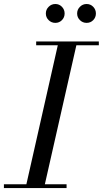

<svg xmlns="http://www.w3.org/2000/svg" viewBox="-60 -962 526 982"><path d="M70.5 0 240 -750H335L165 0ZM-40 0V-19.5H280.5V0ZM125 -730.5V-750H445.5V-730.5ZM383 -845Q363 -845 348.8 -859Q334.5 -873 334.5 -893Q334.5 -913 348.8 -927.2Q363 -941.5 383 -941.5Q403 -941.5 416.8 -927.2Q430.5 -913 430.5 -893Q430.5 -873 416.8 -859Q403 -845 383 -845ZM223 -845Q203 -845 188.8 -859Q174.5 -873 174.5 -893Q174.5 -913 188.8 -927.2Q203 -941.5 223 -941.5Q243 -941.5 256.8 -927.2Q270.5 -913 270.5 -893Q270.5 -873 256.8 -859Q243 -845 223 -845Z"/></svg>

Font: Bodoni Moda 11pt
Style: Italic
Weight: 400
Italic angle: -13°
Version: Version 2.004